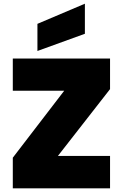

<svg xmlns="http://www.w3.org/2000/svg" viewBox="-20 -1027 670 1047"><path d="M580.1 -708V-541L295.9 -176.8H580.1V0H49.8V-167L330.1 -532.2H49.8V-708ZM184.1 -897 442.9 -1006.8V-842.8L184.1 -749Z"/></svg>

Font: SVN-Poppins Black
Style: Regular
Weight: 900
Designer: Ninad Kale (Devanagari), Jonny Pinhorn (Latin)
Foundry: Indian Type Foundry
Version: Version 3.002 2017